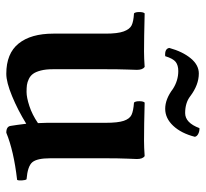

<svg xmlns="http://www.w3.org/2000/svg" viewBox="-42 -608 660 616"><g transform="rotate(90 288.0 -300.0)"><path d="M383.8 -4.9Q380.9 -22 377 -54.2Q333.5 -27.3 288.6 -8.8Q243.7 9.8 216.8 9.8Q151.4 9.8 119.6 -29.8Q87.9 -69.3 87.9 -141.1V-309.1Q87.9 -347.7 80.8 -366.9Q73.7 -386.2 61.3 -392.3Q48.8 -398.4 22.9 -399.9Q18.6 -404.3 18.6 -417Q18.6 -429.7 22.9 -434.1Q103 -432.1 145 -432.1Q166.5 -432.1 194.8 -434.1Q204.1 -427.7 204.1 -409.2Q204.1 -407.2 203.1 -378.7Q202.1 -350.1 202.1 -311V-139.2Q202.1 -116.7 206.3 -100.8Q210.4 -85 216.8 -76.2Q223.1 -67.4 233.4 -62.5Q243.7 -57.6 252.7 -56.4Q261.7 -55.2 274.9 -55.2Q292.5 -55.2 320.1 -64.2Q347.7 -73.2 375 -91.8Q375 -96.7 374.5 -106.4Q374 -116.2 374 -121.1V-309.1Q374 -348.1 367.7 -366.9Q361.3 -385.7 348.9 -391.8Q336.4 -397.9 309.1 -399.9Q304.7 -404.3 304.7 -417Q304.7 -429.7 309.1 -434.1Q383.3 -432.1 431.2 -432.1Q452.6 -432.1 481 -434.1Q490.2 -427.7 490.2 -409.2Q490.2 -407.2 489 -378.7Q487.8 -350.1 487.8 -311V-130.9Q487.8 -88.9 500.5 -73.7Q513.2 -58.6 555.2 -55.2Q558.1 -51.8 558.8 -40.5Q559.6 -29.3 557.1 -24.9Q463.9 -14.2 405.8 9.8Q385.3 9.8 383.8 -4.9ZM342.8 -564Q374 -564 391.1 -609.9Q400.9 -610.4 409.2 -606.2Q417.5 -602.1 418.9 -595.2Q407.7 -551.3 383.5 -525.6Q359.4 -500 329.1 -500Q297.9 -500 265.1 -524.9Q238.3 -542 208 -542Q189.5 -542 178.7 -533.7Q168 -525.4 160.2 -500Q136.2 -498 133.8 -513.2Q145.5 -555.7 167 -581.8Q188.5 -607.9 215.8 -607.9Q252.4 -607.9 289.1 -580.1Q310.1 -564 342.8 -564Z"/></g></svg>

Font: Common Serif SemiBold
Style: Regular
Weight: 600
Designer: Philipp H. Poll, Khaled Hosny
Foundry: Stefan Peev, Context Ltd.
Version: Version 1.026